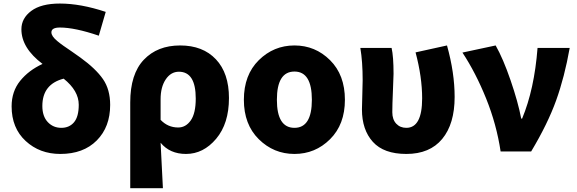

<svg xmlns="http://www.w3.org/2000/svg" viewBox="-20 -833 3171 1056"><path d="M317.4 -129.9Q361.3 -129.9 387.2 -160.6Q413.1 -191.4 413.1 -256.8Q413.1 -334 330.1 -400.4Q212.9 -370.1 212.9 -250Q212.9 -193.4 242.7 -161.6Q272.5 -129.9 317.4 -129.9ZM561.5 -767.6 523.4 -636.7Q391.6 -681.6 309.6 -681.6Q262.7 -681.6 262.7 -655.3Q262.7 -644.5 270.5 -632.8Q278.3 -621.1 295.4 -606.9Q312.5 -592.8 328.6 -581.5Q344.7 -570.3 374 -550.3Q403.3 -530.3 421.9 -516.6Q506.8 -455.1 546.4 -397.9Q585.9 -340.8 585.9 -255.9Q585.9 -134.8 512.2 -60.5Q438.5 13.7 311.5 13.7Q198.2 13.7 121.1 -57.6Q43.9 -128.9 43.9 -248Q43.9 -330.1 90.8 -388.2Q137.7 -446.3 213.9 -481.4Q97.7 -569.3 97.7 -671.9Q97.7 -732.4 151.9 -772.9Q206.1 -813.5 309.6 -813.5Q423.8 -813.5 561.5 -767.6Z M696.3 202.1V-269.5Q696.3 -425.8 771 -504.4Q845.7 -583 970.7 -583Q1095.7 -583 1167.5 -506.8Q1239.3 -430.7 1239.3 -293.9Q1239.3 -153.3 1168.9 -69.8Q1098.6 13.7 1002.9 13.7Q914.1 13.7 863.3 -47.9Q868.2 38.1 876 202.1ZM960 -131.8Q1002 -131.8 1029.3 -170.9Q1056.6 -210 1056.6 -291Q1056.6 -438.5 963.9 -438.5Q919.9 -438.5 891.6 -396.5Q863.3 -354.5 863.3 -287.1V-173.8Q903.3 -131.8 960 -131.8Z M1321.3 -284.2Q1321.3 -420.9 1403.3 -502Q1485.4 -583 1599.6 -583Q1713.9 -583 1795.4 -502Q1877 -420.9 1877 -284.2Q1877 -148.4 1795.4 -67.4Q1713.9 13.7 1599.6 13.7Q1485.4 13.7 1403.3 -67.4Q1321.3 -148.4 1321.3 -284.2ZM1599.6 -129.9Q1695.3 -129.9 1695.3 -284.2Q1695.3 -439.5 1599.6 -439.5Q1502.9 -439.5 1502.9 -284.2Q1502.9 -129.9 1599.6 -129.9Z M2214.8 13.7Q2090.8 13.7 2030.8 -52.7Q1970.7 -119.1 1970.7 -231.4Q1970.7 -257.8 1972.7 -311.5Q1974.6 -365.2 1974.6 -391.6Q1974.6 -494.1 1961.9 -569.3H2133.8Q2144.5 -521.5 2144.5 -426.8Q2144.5 -409.2 2141.1 -333.5Q2137.7 -257.8 2137.7 -215.8Q2137.7 -175.8 2159.2 -152.8Q2180.7 -129.9 2214.8 -129.9Q2301.8 -129.9 2301.8 -292Q2301.8 -409.2 2265.6 -544.9L2438.5 -583Q2480.5 -432.6 2480.5 -299.8Q2480.5 -151.4 2412.1 -68.8Q2343.8 13.7 2214.8 13.7Z M2733.4 0Q2710.9 -149.4 2653.8 -291Q2596.7 -432.6 2523.4 -543.9L2706.1 -583Q2747.1 -510.7 2788.1 -391.6Q2829.1 -272.5 2846.7 -180.7H2851.6Q2918.9 -341.8 2936.5 -569.3H3113.3Q3085 -409.2 3038.6 -280.3Q2992.2 -151.4 2901.4 0Z"/></svg>

Font: Bpmf Zihi Sans Heavy
Style: Heavy
Weight: 900
Foundry: But Ko
Version: Version 1.320